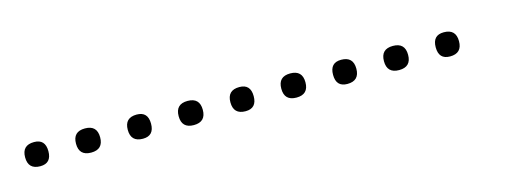

<svg xmlns="http://www.w3.org/2000/svg" viewBox="-19 -371 573 215"><g transform="rotate(-15 267.5 -264.0)"><path d="M14 -250Q0 -250 0 -264Q0 -278 14 -278Q27 -278 27 -264Q27 -250 14 -250ZM73 -250Q59 -250 59 -264Q59 -278 73 -278Q87 -278 87 -264Q87 -250 73 -250ZM133 -250Q119 -250 119 -264Q119 -278 133 -278Q146 -278 146 -264Q146 -250 133 -250ZM192 -250Q178 -250 178 -264Q178 -278 192 -278Q206 -278 206 -264Q206 -250 192 -250ZM252 -250Q238 -250 238 -264Q238 -278 252 -278Q265 -278 265 -264Q265 -250 252 -250ZM311 -250Q297 -250 297 -264Q297 -278 311 -278Q325 -278 325 -264Q325 -250 311 -250ZM370 -250Q357 -250 357 -264Q357 -278 370 -278Q384 -278 384 -264Q384 -250 370 -250ZM430 -250Q416 -250 416 -264Q416 -278 430 -278Q444 -278 444 -264Q444 -250 430 -250ZM489 -250Q476 -250 476 -264Q476 -278 489 -278Q503 -278 503 -264Q503 -250 489 -250Z"/></g></svg>

Font: FRB American Cursive Just Xheight
Style: Italic
Weight: 400
Italic angle: -25°
Version: Version 2.0;Modular Font Editor K font №1